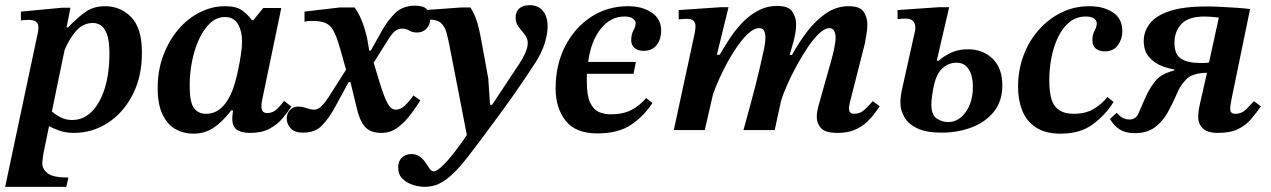

<svg xmlns="http://www.w3.org/2000/svg" viewBox="-21 -504 4924 744"><path d="M265 11Q234 11 209 2Q184 -7 169 -15L147 92Q146 99 144.5 111Q143 123 143 131Q143 151 163.5 167.5Q184 184 244 184L236 220H-1L126 -379Q126 -383 127 -387.5Q128 -392 128 -398Q128 -427 90 -427Q80 -427 70 -426Q60 -425 60 -425V-459L219 -474H252L237 -398H243Q279 -436 310.5 -458Q342 -480 386 -480Q446 -480 487.5 -437.5Q529 -395 529 -300Q529 -207 493 -137Q457 -67 397 -28Q337 11 265 11ZM180 -72Q195 -59 214.5 -49Q234 -39 259 -39Q302 -39 334.5 -71.5Q367 -104 385 -162Q403 -220 403 -297Q403 -347 393 -372.5Q383 -398 368.5 -406.5Q354 -415 340 -415Q300 -415 272.5 -382.5Q245 -350 229 -309Z M728 14Q691 14 660 -3Q629 -20 609.5 -59Q590 -98 590 -163Q590 -232 612 -290Q634 -348 670.5 -390.5Q707 -433 754 -456.5Q801 -480 851 -480Q895 -480 917.5 -463.5Q940 -447 955 -426H961L999 -473H1069L997 -127Q997 -127 994.5 -114.5Q992 -102 992 -91Q992 -81 996.5 -73.5Q1001 -66 1015 -66Q1037 -66 1053 -82Q1069 -98 1080 -113L1108 -91Q1093 -68 1073 -44.5Q1053 -21 1023 -5Q993 11 948 11Q914 11 896.5 -1.5Q879 -14 879 -45Q879 -52 880 -60Q881 -68 882 -76H875Q842 -33 807.5 -9.5Q773 14 728 14ZM777 -63Q818 -63 846 -95.5Q874 -128 890 -185Q896 -206 902 -234.5Q908 -263 912.5 -292Q917 -321 917 -345Q917 -383 901 -410.5Q885 -438 851 -438Q819 -438 794 -415Q769 -392 751 -353.5Q733 -315 723.5 -268Q714 -221 714 -172Q714 -108 730.5 -85.5Q747 -63 777 -63Z M1457 11Q1414 11 1393 -13Q1372 -37 1361 -87L1337 -186H1330L1275 -85Q1253 -45 1226.5 -17.5Q1200 10 1153 10Q1120 10 1105 -7Q1090 -24 1090 -45Q1090 -64 1102.5 -77.5Q1115 -91 1134 -91Q1150 -91 1167 -85Q1184 -79 1197 -79Q1207 -79 1219 -87.5Q1231 -96 1252 -127L1320 -234L1295 -322Q1283 -364 1270.5 -386Q1258 -408 1239 -415.5Q1220 -423 1189 -423Q1179 -423 1170.5 -422Q1162 -421 1159 -420V-459L1295 -475H1353Q1382 -437 1401 -359L1410 -308H1416L1459 -385Q1482 -426 1511 -454Q1540 -482 1588 -482Q1620 -482 1633 -468Q1646 -454 1646 -429Q1646 -409 1632 -393.5Q1618 -378 1595 -378Q1577 -378 1565 -385.5Q1553 -393 1538 -393Q1521 -393 1509 -383Q1497 -373 1484 -352L1427 -261L1449 -188Q1467 -129 1480.5 -104Q1494 -79 1512 -79Q1531 -79 1547 -94Q1563 -109 1581 -134L1608 -115Q1594 -93 1572.5 -63.5Q1551 -34 1522.5 -11.5Q1494 11 1457 11Z M1625 220Q1605 220 1581 213Q1557 206 1539.5 189.5Q1522 173 1522 145Q1522 120 1536.5 106.5Q1551 93 1573 93Q1593 93 1606 103Q1619 113 1628 126.5Q1637 140 1644 150Q1651 160 1660 160Q1669 160 1685 146.5Q1701 133 1719.5 111Q1738 89 1756 64.5Q1774 40 1788 19L1720 -331Q1715 -356 1709 -378Q1703 -400 1688.5 -414Q1674 -428 1645 -428Q1637 -428 1626.5 -427Q1616 -426 1613 -426V-464L1765 -475H1802Q1814 -456 1821.5 -437Q1829 -418 1835 -392Q1841 -366 1848 -326L1871 -200L1878 -98H1886L1992 -258Q2006 -279 2015 -300Q2024 -321 2024 -337Q2024 -356 2012 -370.5Q2000 -385 1988.5 -400Q1977 -415 1977 -436Q1977 -458 1991 -471Q2005 -484 2031 -484Q2065 -484 2083 -461.5Q2101 -439 2101 -402Q2101 -374 2090 -337.5Q2079 -301 2053 -260Q2014 -200 1973 -141.5Q1932 -83 1896 -35Q1833 51 1789 107.5Q1745 164 1707 192Q1669 220 1625 220Z M2294 13Q2209 13 2170.5 -36.5Q2132 -86 2132 -161Q2132 -253 2169 -325Q2206 -397 2269.5 -438.5Q2333 -480 2413 -480Q2467 -480 2504 -455.5Q2541 -431 2541 -385Q2541 -353 2524 -330Q2507 -307 2472 -307Q2451 -307 2438 -318Q2425 -329 2425 -348Q2425 -371 2433.5 -386Q2442 -401 2442 -414Q2442 -424 2431.5 -432Q2421 -440 2399 -440Q2345 -440 2307 -392.5Q2269 -345 2258 -264H2443L2434 -218H2253Q2253 -213 2253 -207V-185Q2253 -133 2266 -106Q2279 -79 2300 -70Q2321 -61 2345 -61Q2394 -61 2426 -78Q2458 -95 2483 -124L2507 -105Q2476 -56 2426 -21.5Q2376 13 2294 13Z M3225 11Q3176 11 3160 -8Q3144 -27 3144 -50Q3144 -61 3146 -72.5Q3148 -84 3149 -88L3201 -273Q3206 -290 3211.5 -316Q3217 -342 3217 -359Q3217 -373 3211.5 -384Q3206 -395 3193 -395Q3176 -395 3154.5 -375.5Q3133 -356 3111 -323.5Q3089 -291 3068 -253Q3047 -215 3030.5 -178Q3014 -141 3005 -111L2981 0H2860Q2876 -59 2887.5 -101Q2899 -143 2907.5 -176.5Q2916 -210 2923.5 -242.5Q2931 -275 2940 -316Q2940 -317 2942.5 -331Q2945 -345 2945 -359Q2945 -374 2940 -384.5Q2935 -395 2921 -395Q2900 -395 2875.5 -371.5Q2851 -348 2826 -309.5Q2801 -271 2779 -226Q2757 -181 2742 -139L2710 0H2590L2670 -371Q2670 -371 2672 -382Q2674 -393 2674 -403Q2674 -416 2666.5 -423.5Q2659 -431 2640 -431Q2632 -431 2620.5 -430Q2609 -429 2609 -429V-465L2771 -476H2802L2757 -292H2768Q2783 -318 2803.5 -350Q2824 -382 2851.5 -412Q2879 -442 2914 -461.5Q2949 -481 2991 -481Q3035 -481 3049.5 -458.5Q3064 -436 3064 -410Q3064 -390 3060 -370Q3056 -350 3055 -347L3039 -291H3048Q3074 -339 3107 -382Q3140 -425 3180 -452.5Q3220 -480 3268 -480Q3311 -480 3325.5 -458.5Q3340 -437 3340 -409Q3340 -388 3335.5 -365Q3331 -342 3330 -334L3272 -106Q3272 -106 3270.5 -98.5Q3269 -91 3269 -83Q3269 -63 3289 -63Q3313 -63 3331 -80.5Q3349 -98 3361 -112L3388 -92Q3381 -83 3369 -66Q3357 -49 3338 -31Q3319 -13 3291.5 -1Q3264 11 3225 11Z M3628 10Q3569 10 3534 -6.5Q3499 -23 3483.5 -50Q3468 -77 3468 -106Q3468 -120 3470.5 -136.5Q3473 -153 3476 -165.5Q3479 -178 3479 -179L3522 -372Q3526 -385 3526 -396Q3526 -412 3517.5 -422Q3509 -432 3488 -432Q3482 -432 3474 -431.5Q3466 -431 3457 -430V-465L3616 -476H3657L3609 -269L3615 -268Q3640 -289 3667 -301Q3694 -313 3730 -313Q3788 -313 3825.5 -276.5Q3863 -240 3863 -173Q3863 -112 3830.5 -71.5Q3798 -31 3744.5 -10.5Q3691 10 3628 10ZM3653 -31Q3693 -31 3721 -69.5Q3749 -108 3749 -169Q3749 -209 3733 -235Q3717 -261 3686 -261Q3655 -261 3631.5 -240Q3608 -219 3598 -173Q3595 -160 3591.5 -137.5Q3588 -115 3588 -100Q3588 -58 3609 -44.5Q3630 -31 3653 -31Z M4089 14Q4030 14 3993.5 -10Q3957 -34 3940.5 -75Q3924 -116 3924 -168Q3924 -232 3945 -288.5Q3966 -345 4004 -388Q4042 -431 4092 -455.5Q4142 -480 4200 -480Q4255 -480 4291.5 -456Q4328 -432 4328 -383Q4328 -353 4311 -329Q4294 -305 4260 -305Q4238 -305 4225 -316Q4212 -327 4212 -349Q4212 -369 4220.5 -385Q4229 -401 4229 -413Q4229 -424 4219 -432Q4209 -440 4186 -440Q4150 -440 4123.5 -418.5Q4097 -397 4079.5 -361Q4062 -325 4053.5 -281.5Q4045 -238 4045 -193Q4045 -118 4068.5 -90.5Q4092 -63 4139 -63Q4185 -63 4216.5 -81.5Q4248 -100 4270 -128L4294 -109Q4263 -59 4214 -22.5Q4165 14 4089 14Z M4376 12Q4341 12 4318.5 -2Q4296 -16 4280 -43L4306 -67Q4316 -55 4328 -48Q4340 -41 4357 -41Q4381 -41 4391.5 -66.5Q4402 -92 4423 -138Q4439 -170 4459.5 -194Q4480 -218 4529 -231V-235Q4508 -238 4480.5 -248.5Q4453 -259 4432 -282.5Q4411 -306 4411 -346Q4411 -381 4433.5 -411.5Q4456 -442 4509.5 -460.5Q4563 -479 4656 -479Q4677 -479 4707.5 -477.5Q4738 -476 4769 -474Q4800 -472 4823 -469L4752 -124Q4751 -117 4748.5 -104.5Q4746 -92 4746 -82Q4746 -63 4766 -63Q4791 -63 4809.5 -82Q4828 -101 4838 -112L4865 -92Q4847 -66 4827 -42.5Q4807 -19 4777 -4Q4747 11 4698 11Q4658 11 4640 -6.5Q4622 -24 4622 -51Q4622 -67 4625.5 -85.5Q4629 -104 4638 -142L4656 -222Q4599 -221 4575 -196Q4551 -171 4539 -140Q4524 -105 4504.5 -69.5Q4485 -34 4454.5 -11Q4424 12 4376 12ZM4664 -262 4702 -436Q4687 -438 4671.5 -439Q4656 -440 4647 -440Q4584 -440 4557 -411Q4530 -382 4530 -338Q4530 -292 4556.5 -276Q4583 -260 4628 -260Q4632 -260 4644 -260Q4656 -260 4664 -262Z"/></svg>

Font: STIX Two Text SemiBold
Style: Italic
Weight: 600
Italic angle: -12°
Designer: Ross Mills, John Hudson & Paul Hanslow, Tiro Typeworks Ltd; with prior portions MicroPress Inc. and Coen Hoffman, Elsevi
Foundry: Tiro Typeworks Ltd
Version: Version 2.13 b171